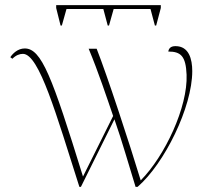

<svg xmlns="http://www.w3.org/2000/svg" viewBox="-20 -725 815 745"><path d="M215 -626H220L238 -690H381L398 -626H403L421 -690H564L581 -626H586L604 -694V-705H198V-694ZM288 0H294L424 -262C454 -177 481 -80 506 0H514C618 -90 726 -309 726 -449C726 -496 713 -546 661 -546C642 -546 635 -537 633 -525C682 -525 701 -507 704 -435C709 -310 620 -120 526 -25C483 -167 395 -435 355 -536H324C362 -445 395 -345 419 -275L302 -40C182 -428 141 -537 76 -537C49 -537 29 -517 20 -503L28 -497C42 -511 56 -516 69 -516C132 -516 199 -279 288 0Z"/></svg>

Font: Noto Serif Display Thin
Style: Regular
Weight: 100
Designer: Monotype Design Team
Foundry: Monotype Imaging Inc.
Version: Version 2.009